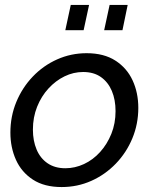

<svg xmlns="http://www.w3.org/2000/svg" viewBox="-20 -746 618 776"><path d="M229 10Q159 10 113 -20Q67 -50 44.5 -100Q22 -150 22 -210Q22 -276 46 -334Q70 -392 112.5 -436.5Q155 -481 211 -506Q267 -531 330 -531Q400 -531 446.5 -501Q493 -471 516 -421Q539 -371 539 -310Q539 -245 515 -187Q491 -129 448 -84.5Q405 -40 349 -15Q293 10 229 10ZM244 -66Q283 -66 319.5 -83Q356 -100 384.5 -131.5Q413 -163 430 -205Q447 -247 447 -297Q447 -343 432 -378.5Q417 -414 388 -434.5Q359 -455 316 -455Q277 -455 241 -437.5Q205 -420 176 -388.5Q147 -357 130 -314.5Q113 -272 113 -222Q113 -177 128 -141.5Q143 -106 172.5 -86Q202 -66 244 -66ZM244 -624 266 -726H340L318 -624ZM401 -624 423 -726H496L475 -624Z"/></svg>

Font: Raleway Thin Medium
Style: Italic
Weight: 500
Italic angle: -12°
Version: Version 4.026